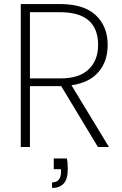

<svg xmlns="http://www.w3.org/2000/svg" viewBox="-20 -722 601 943"><path d="M244.1 56.2H308.1Q313 76.2 313 105Q313 157.7 293 179.4Q272.9 201.2 235.8 201.2V173.8Q279.8 173.8 279.8 120.1V108.9H244.1ZM461.9 -501Q461.9 -662.1 274.9 -662.1H127V-336.9H276.9Q369.6 -336.9 415.8 -381.6Q461.9 -426.3 461.9 -501ZM82 -702.1H274.9Q391.6 -702.1 450.2 -647.5Q508.8 -592.8 508.8 -501Q508.8 -420.4 463.6 -368.2Q418.5 -315.9 331.1 -303.2L515.1 0H460.9L280.8 -298.8H276.9H127V0H82Z"/></svg>

Font: SVN-Poppins ExtraLight
Style: Regular
Weight: 200
Designer: Ninad Kale (Devanagari), Jonny Pinhorn (Latin)
Foundry: Indian Type Foundry
Version: Version 3.002 2017